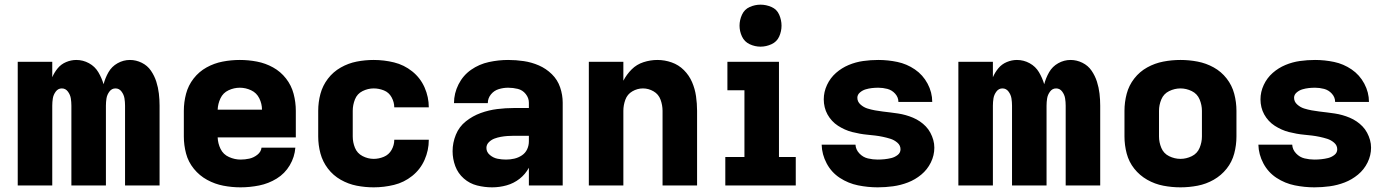

<svg xmlns="http://www.w3.org/2000/svg" viewBox="-20 -795 5944 823"><path d="M56 0H204V-342Q204 -358 206.5 -373.5Q209 -389 219 -402.5Q229 -416 245 -416Q261 -416 271 -402.5Q281 -389 283.5 -373.5Q286 -358 286 -342V0H434V-342Q434 -358 436.5 -373.5Q439 -389 449 -402.5Q459 -416 475 -416Q491 -416 501 -402.5Q511 -389 513.5 -373.5Q516 -358 516 -342V0H664V-342Q664 -368 661 -394Q658 -420 650 -445Q642 -470 627 -492Q612 -514 587.5 -526Q563 -538 537 -538Q509 -538 484 -524Q459 -510 445 -485.5Q431 -461 424 -434Q416 -461 401.5 -485.5Q387 -510 361.5 -524Q336 -538 307 -538Q285 -538 263.5 -529Q242 -520 227.5 -502.5Q213 -485 204 -464V-530H56Z M1011 8Q1051 8 1091 0Q1131 -8 1166 -29.5Q1201 -51 1222 -86.5Q1243 -122 1246 -162H1101Q1099 -144 1083 -131.5Q1067 -119 1048.5 -115Q1030 -111 1011 -111Q986 -111 961.5 -122Q937 -133 925.5 -156.5Q914 -180 913 -206H1248V-320Q1248 -357 1238.5 -393Q1229 -429 1206 -458.5Q1183 -488 1150.5 -506Q1118 -524 1081.5 -531Q1045 -538 1008 -538Q971 -538 934.5 -531Q898 -524 865.5 -506Q833 -488 810 -458.5Q787 -429 777.5 -393Q768 -357 768 -320V-210Q768 -173 777.5 -137Q787 -101 811 -71.5Q835 -42 868 -24Q901 -6 937.5 1Q974 8 1011 8ZM913 -325Q914 -350 925 -373.5Q936 -397 959.5 -408Q983 -419 1008 -419Q1033 -419 1056.5 -408Q1080 -397 1091.5 -373.5Q1103 -350 1103 -325Z M1582 8Q1626 8 1669 -2.5Q1712 -13 1747 -41Q1782 -69 1800 -110Q1818 -151 1818 -195V-196H1670V-195Q1670 -173 1658.5 -152.5Q1647 -132 1625.5 -123Q1604 -114 1582 -114Q1557 -114 1534 -126Q1511 -138 1501.5 -161.5Q1492 -185 1492 -210V-320Q1492 -345 1501.5 -369Q1511 -393 1534 -404.5Q1557 -416 1582 -416Q1604 -416 1625.5 -407.5Q1647 -399 1658.5 -378Q1670 -357 1670 -335H1818Q1818 -379 1800 -420Q1782 -461 1747 -489Q1712 -517 1669 -527.5Q1626 -538 1582 -538Q1545 -538 1509 -531Q1473 -524 1440.5 -505.5Q1408 -487 1385.5 -457.5Q1363 -428 1353.5 -392.5Q1344 -357 1344 -320V-210Q1344 -173 1353.5 -137.5Q1363 -102 1385.5 -72.5Q1408 -43 1440.5 -24.5Q1473 -6 1509 1Q1545 8 1582 8Z M2090 8Q2121 8 2151.5 -0.5Q2182 -9 2207 -28.5Q2232 -48 2247 -76V0H2392V-355Q2392 -388 2381 -420.5Q2370 -453 2345.5 -477Q2321 -501 2290 -514.5Q2259 -528 2225.5 -533Q2192 -538 2158 -538Q2117 -538 2075.5 -529Q2034 -520 1999.5 -496Q1965 -472 1945.5 -433.5Q1926 -395 1926 -353H2071Q2071 -374 2084.5 -390.5Q2098 -407 2118 -413Q2138 -419 2158 -419Q2179 -419 2199.5 -414Q2220 -409 2233.5 -392Q2247 -375 2247 -355V-332H2183Q2147 -332 2111 -327.5Q2075 -323 2040.5 -310.5Q2006 -298 1977 -275Q1948 -252 1934 -217.5Q1920 -183 1920 -147Q1920 -114 1931.5 -83Q1943 -52 1968 -30Q1993 -8 2025 0Q2057 8 2089 8ZM2149 -111Q2131 -111 2113 -114.5Q2095 -118 2080 -130.5Q2065 -143 2065 -161Q2065 -175 2075.5 -185.5Q2086 -196 2099.5 -201Q2113 -206 2127 -208.5Q2141 -211 2155 -212Q2169 -213 2183 -213H2247V-189Q2247 -171 2239.5 -155Q2232 -139 2217 -129Q2202 -119 2184.5 -115Q2167 -111 2149 -111Z M2504 0H2652V-320Q2652 -344 2660.5 -367.5Q2669 -391 2690.5 -403.5Q2712 -416 2736 -416Q2760 -416 2781.5 -403.5Q2803 -391 2811.5 -367.5Q2820 -344 2820 -320V0H2968V-320Q2968 -351 2963.5 -382.5Q2959 -414 2946.5 -443Q2934 -472 2911.5 -494.5Q2889 -517 2859 -527.5Q2829 -538 2798 -538Q2768 -538 2738.5 -528.5Q2709 -519 2687.5 -497.5Q2666 -476 2652 -449V-530H2504Z M3089 0H3391V-122H3319V-530H3098V-408H3171V-122H3089ZM3240 -595Q3264 -595 3287 -605.5Q3310 -616 3320 -638.5Q3330 -661 3330 -685Q3330 -709 3320 -732Q3310 -755 3287 -765Q3264 -775 3240 -775Q3216 -775 3193.5 -765Q3171 -755 3160.5 -732Q3150 -709 3150 -685Q3150 -661 3160.5 -638.5Q3171 -616 3193.5 -605.5Q3216 -595 3240 -595Z M3742 8Q3775 8 3808 3.5Q3841 -1 3872 -13Q3903 -25 3929 -46.5Q3955 -68 3970 -98.5Q3985 -129 3985 -162Q3985 -179 3980.5 -195Q3976 -211 3968 -226Q3960 -241 3948.5 -253Q3937 -265 3923 -274.5Q3909 -284 3893.5 -290.5Q3878 -297 3862 -301.5Q3846 -306 3829.5 -308.5Q3813 -311 3796.5 -313Q3780 -315 3763.5 -317Q3747 -319 3730.5 -322Q3714 -325 3698 -330Q3682 -335 3668.5 -347Q3655 -359 3655 -376Q3655 -389 3666 -398.5Q3677 -408 3690.5 -412Q3704 -416 3717.5 -417.5Q3731 -419 3745 -419Q3764 -419 3783.5 -414Q3803 -409 3817 -393.5Q3831 -378 3831 -358H3976Q3976 -399 3956 -436.5Q3936 -474 3901.5 -497.5Q3867 -521 3826.5 -529.5Q3786 -538 3745 -538Q3712 -538 3680 -533.5Q3648 -529 3618 -516.5Q3588 -504 3563.5 -482.5Q3539 -461 3525 -431Q3511 -401 3511 -369Q3511 -352 3515 -335.5Q3519 -319 3527 -304.5Q3535 -290 3546.5 -277.5Q3558 -265 3572 -256Q3586 -247 3601.5 -240Q3617 -233 3633 -229Q3649 -225 3665.5 -222Q3682 -219 3698.5 -217.5Q3715 -216 3731.5 -214Q3748 -212 3764.5 -208.5Q3781 -205 3797 -200Q3813 -195 3826.5 -183.5Q3840 -172 3840 -155Q3840 -140 3827.5 -130.5Q3815 -121 3800.5 -117.5Q3786 -114 3771.5 -112.5Q3757 -111 3742 -111Q3721 -111 3700 -116Q3679 -121 3663.5 -137.5Q3648 -154 3647 -175H3502Q3503 -133 3523.5 -94.5Q3544 -56 3580 -32.5Q3616 -9 3658 -0.5Q3700 8 3742 8Z M4088 0H4236V-342Q4236 -358 4238.5 -373.5Q4241 -389 4251 -402.5Q4261 -416 4277 -416Q4293 -416 4303 -402.5Q4313 -389 4315.5 -373.5Q4318 -358 4318 -342V0H4466V-342Q4466 -358 4468.5 -373.5Q4471 -389 4481 -402.5Q4491 -416 4507 -416Q4523 -416 4533 -402.5Q4543 -389 4545.5 -373.5Q4548 -358 4548 -342V0H4696V-342Q4696 -368 4693 -394Q4690 -420 4682 -445Q4674 -470 4659 -492Q4644 -514 4619.5 -526Q4595 -538 4569 -538Q4541 -538 4516 -524Q4491 -510 4477 -485.5Q4463 -461 4456 -434Q4448 -461 4433.5 -485.5Q4419 -510 4393.5 -524Q4368 -538 4339 -538Q4317 -538 4295.5 -529Q4274 -520 4259.5 -502.5Q4245 -485 4236 -464V-530H4088Z M5040 8Q5077 8 5113.5 1Q5150 -6 5182.5 -24.5Q5215 -43 5238 -72Q5261 -101 5270.5 -137Q5280 -173 5280 -210V-320Q5280 -357 5270.5 -393Q5261 -429 5238 -458.5Q5215 -488 5182.5 -506Q5150 -524 5113.5 -531Q5077 -538 5040 -538Q5003 -538 4966.5 -531Q4930 -524 4897.5 -506Q4865 -488 4842 -458.5Q4819 -429 4809.5 -393Q4800 -357 4800 -320V-210Q4800 -173 4809.5 -137Q4819 -101 4842 -72Q4865 -43 4897.5 -24.5Q4930 -6 4966.5 1Q5003 8 5040 8ZM5040 -114Q5015 -114 4991.5 -125.5Q4968 -137 4958 -161Q4948 -185 4948 -210V-320Q4948 -345 4958 -369Q4968 -393 4991.5 -404.5Q5015 -416 5040 -416Q5065 -416 5088.5 -404.5Q5112 -393 5122 -369Q5132 -345 5132 -320V-210Q5132 -185 5122 -161Q5112 -137 5088.5 -125.5Q5065 -114 5040 -114Z M5614 8Q5647 8 5680 3.5Q5713 -1 5744 -13Q5775 -25 5801 -46.5Q5827 -68 5842 -98.5Q5857 -129 5857 -162Q5857 -179 5852.5 -195Q5848 -211 5840 -226Q5832 -241 5820.5 -253Q5809 -265 5795 -274.5Q5781 -284 5765.5 -290.5Q5750 -297 5734 -301.5Q5718 -306 5701.5 -308.5Q5685 -311 5668.5 -313Q5652 -315 5635.5 -317Q5619 -319 5602.5 -322Q5586 -325 5570 -330Q5554 -335 5540.5 -347Q5527 -359 5527 -376Q5527 -389 5538 -398.5Q5549 -408 5562.5 -412Q5576 -416 5589.5 -417.5Q5603 -419 5617 -419Q5636 -419 5655.5 -414Q5675 -409 5689 -393.5Q5703 -378 5703 -358H5848Q5848 -399 5828 -436.5Q5808 -474 5773.5 -497.5Q5739 -521 5698.5 -529.5Q5658 -538 5617 -538Q5584 -538 5552 -533.5Q5520 -529 5490 -516.5Q5460 -504 5435.5 -482.5Q5411 -461 5397 -431Q5383 -401 5383 -369Q5383 -352 5387 -335.5Q5391 -319 5399 -304.5Q5407 -290 5418.5 -277.5Q5430 -265 5444 -256Q5458 -247 5473.5 -240Q5489 -233 5505 -229Q5521 -225 5537.5 -222Q5554 -219 5570.5 -217.5Q5587 -216 5603.5 -214Q5620 -212 5636.5 -208.5Q5653 -205 5669 -200Q5685 -195 5698.5 -183.5Q5712 -172 5712 -155Q5712 -140 5699.5 -130.5Q5687 -121 5672.5 -117.5Q5658 -114 5643.5 -112.5Q5629 -111 5614 -111Q5593 -111 5572 -116Q5551 -121 5535.5 -137.5Q5520 -154 5519 -175H5374Q5375 -133 5395.5 -94.5Q5416 -56 5452 -32.5Q5488 -9 5530 -0.5Q5572 8 5614 8Z"/></svg>

Font: Iosevka Sparkle Heavy
Style: Regular
Weight: 900
Designer: Belleve Invis
Foundry: Belleve Invis
Version: Version 4.5.0; ttfautohint (v1.8.3)